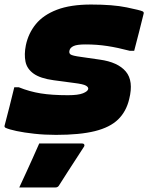

<svg xmlns="http://www.w3.org/2000/svg" viewBox="-64 -583 654 847"><path d="M236 -163Q281 -163 302 -171.5Q323 -180 325 -190Q327 -198 315.5 -205Q304 -212 263 -217L173 -229Q114 -237 84.5 -258Q55 -279 48.5 -311Q42 -343 50 -383Q61 -436 94 -476.5Q127 -517 187 -540Q247 -563 338 -563Q434 -563 494.5 -550.5Q555 -538 565 -533Q571 -530 570 -524Q560 -484 549.5 -442Q539 -400 528 -359H508Q455 -373 409 -380Q363 -387 313 -387Q276 -387 261 -380Q246 -373 243 -362Q239 -349 247 -343Q255 -337 293 -332L376 -320Q456 -309 491 -267.5Q526 -226 506 -146Q493 -91 457 -56Q421 -21 354.5 -4.5Q288 12 183 12Q133 12 87.5 7Q42 2 9 -5Q-24 -12 -39 -19Q-45 -22 -44 -28Q-33 -71 -22 -113Q-11 -155 -1 -198H19Q66 -179 115.5 -171Q165 -163 236 -163ZM109 50H299Q305 50 307.5 54.5Q310 59 306 65Q286 96 269 122Q252 148 235 174.5Q218 201 197 234Q195 238 191 241Q187 244 180 244H21Q38 208 51.5 178Q65 148 79 117.5Q93 87 109 50Z"/></svg>

Font: Recursive Sn Lnr St XBk
Style: Italic
Weight: 1000
Italic angle: -15°
Version: Version 1.079;hotconv 1.0.112;makeotfexe 2.5.65598; ttfautoh